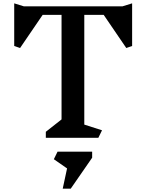

<svg xmlns="http://www.w3.org/2000/svg" viewBox="-20 -824 875 1148"><path d="M770 -549 735 -537 600 -735H484V-79L590 -45L568 0H254V-36L348 -110V-735H235L100 -537L65 -549V-804L123 -786H712L770 -804ZM531 119 403 304H355L381 183L302 128L324 83H531Z"/></svg>

Font: Inknut Antiqua Medium
Style: Regular
Weight: 500
Designer: Claus Eggers Sørensen
Foundry: Claus Eggers Sørensen
Version: Version 1.003; ttfautohint (v1.8.2) -l 8 -r 50 -G 200 -x 14 